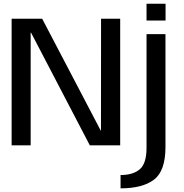

<svg xmlns="http://www.w3.org/2000/svg" viewBox="-20 -775 980 1024"><path d="M42 0H143.5V-601H145.5L459 0H621V-675H519L518.5 -79H517L205 -675H42ZM623 229.5Q740.5 229.5 801.5 183Q862.5 136.5 862.5 9V-593H761.5V13Q761.5 97 725.5 127.8Q689.5 158.5 623 158.5ZM761.5 -755V-665.5H863V-755Z"/></svg>

Font: Anybody Thin
Style: Regular
Weight: 400
Version: Version 1.113;gftools[0.9.25]